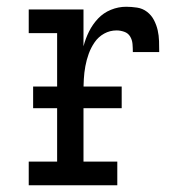

<svg xmlns="http://www.w3.org/2000/svg" viewBox="-20 -548 540 568"><path d="M65 0V-70H149V-450H65V-520H227V-411Q233 -434 243.5 -455Q254 -476 270 -493Q286 -510 308 -519Q330 -528 353 -528Q369 -528 385.5 -525.5Q402 -523 415 -513Q428 -503 435.5 -488.5Q443 -474 446.5 -458.5Q450 -443 450.5 -426.5Q451 -410 451 -394H373Q373 -406 372 -418Q371 -430 365 -440Q359 -450 347.5 -454Q336 -458 325 -458Q305 -458 288 -448.5Q271 -439 260 -423Q249 -407 242.5 -389Q236 -371 232.5 -352Q229 -333 228 -314Q227 -295 227 -276V-70H327V0ZM78 -228V-292H340V-228Z"/></svg>

Font: Iosevka Gothic
Style: Regular
Weight: 400
Monospace: yes
Designer: Belleve Invis
Foundry: Belleve Invis
Version: Version 15.5.1; ttfautohint (v1.8.4)